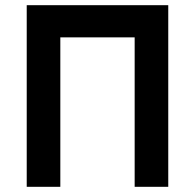

<svg xmlns="http://www.w3.org/2000/svg" viewBox="-20 -720 752 740"><path d="M83 0V-700H628.5V0H499V-576H212.5V0Z"/></svg>

Font: Undotted
Style: Bold
Weight: 700
Designer: Delve Withrington, Dave Bailey, Thomas Jockin
Foundry: Delve Fonts LLC
Version: Version 4.000